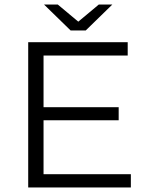

<svg xmlns="http://www.w3.org/2000/svg" viewBox="-20 -831 655 851"><path d="M560 -59V0H105V-644H546V-585H173V-356H506V-298H173V-59ZM478 -811 360 -696H293L175 -811H236L327 -735L418 -811Z"/></svg>

Font: Montserrat Ace
Style: Regular
Weight: 400
Designer: Julieta Ulanovsky
Foundry: Julieta Ulanovsky
Version: Version 1